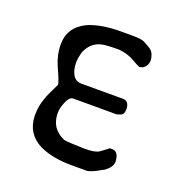

<svg xmlns="http://www.w3.org/2000/svg" viewBox="-90 -518 554 595"><g transform="rotate(20 187.0 -221.0)"><path d="M84 -220Q83 -231 64 -272Q49 -306 49 -341Q49 -398 104 -424Q147 -442 210 -442H251Q277 -442 288 -437Q309 -426 316 -420Q326 -410 328 -391Q328 -390 328 -389Q328 -371 313 -361Q308 -359 301 -358Q294 -361 271 -374Q250 -385 224 -387Q180 -387 166 -383Q134 -375 119 -340Q114 -323 113 -308Q113 -306 113 -303Q113 -284 120 -269Q129 -248 151 -248H288Q307 -248 309 -224Q309 -222 309 -221Q309 -206 301 -201Q299 -200 295.5 -199Q292 -198 286 -196H143Q130 -196 121 -173Q113 -153 113 -139Q113 -99 139 -79Q145 -73 160 -66Q170 -64 185.5 -63.5Q201 -63 225 -62Q229 -62 232 -62Q260 -62 274 -69Q284 -76 290.5 -81Q297 -86 302 -90Q305 -90 310 -90Q331 -90 333 -58Q333 -57 333 -57Q333 -38 308 -21L305 -20Q277 -3 260 0H208Q146 0 103 -20Q51 -46 49 -104Q49 -107 49 -109Q49 -139 59 -164Q62 -176 84 -220Z"/></g></svg>

Font: New Athena Unicode
Style: Regular
Weight: 400
Designer: J. Rusten 1997; rev. by R. Hancock 2001, 2002, rev. by D. Mastronarde 2002-2021
Foundry: GreekKeys New Athena Unicode
Version: Version 5.008